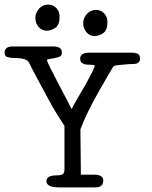

<svg xmlns="http://www.w3.org/2000/svg" viewBox="-42 -811 656 831"><path d="M111 -735Q111 -742 114 -751.5Q117 -761 124 -770Q131 -779 141.5 -785Q152 -791 167 -791Q187 -791 201.5 -776.5Q216 -762 216 -739Q216 -703 197.5 -690.5Q179 -678 160 -678Q140 -678 125.5 -694Q111 -710 111 -735ZM318 -712Q318 -719 321 -728.5Q324 -738 331 -747Q338 -756 348.5 -762Q359 -768 374 -768Q394 -768 408.5 -753.5Q423 -739 423 -716Q423 -680 404.5 -667.5Q386 -655 367 -655Q347 -655 332.5 -671Q318 -687 318 -712ZM188 -610Q226 -610 226 -584Q226 -568 212 -564Q198 -560 186 -558Q161 -555 161 -551Q163 -539 212.5 -445.5Q262 -352 268 -339Q277 -357 292.5 -383.5Q308 -410 330 -448Q368 -517 368 -527Q368 -522 368 -528Q366 -531 342 -531Q305 -531 305 -557Q305 -583 345 -583H531Q539 -583 549 -580Q564 -577 564 -557Q564 -534 534 -534Q516 -534 493.5 -531.5Q471 -529 463 -528.5Q455 -528 449 -523Q443 -516 387.5 -418.5Q332 -321 306 -251Q306 -251 308 -55H364Q405 -55 405 -30Q405 0 371 0H214Q159 0 159 -27Q159 -52 203 -52Q227 -52 232 -59.5Q237 -67 237 -77Q237 -77 237 -266Q194 -332 174 -369.5Q154 -407 126 -458.5Q98 -510 83 -541Q73 -560 20 -560Q2 -560 -10 -564Q-22 -568 -22 -583Q-22 -610 13 -610Z"/></svg>

Font: Scratch Savers
Style: Book
Weight: 400
Designer: Pablo Impallari, Rodrigo Fuenzalida, Brenda Gallo
Foundry: Pablo Impallari, Rodrigo Fuenzalida, Brenda Gallo
Version: Version 4.0b1